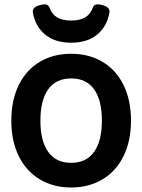

<svg xmlns="http://www.w3.org/2000/svg" viewBox="-20 -832 640 863"><path d="M568.8 -290Q568.8 -198.7 535.4 -130.6Q502 -62.5 440.9 -25.9Q379.9 10.7 299.8 10.7Q219.7 10.7 158.7 -25.9Q97.7 -62.5 64.2 -130.6Q30.8 -198.7 30.8 -290Q30.8 -381.3 64.2 -449.5Q97.7 -517.6 158.7 -554Q219.7 -590.3 299.8 -590.3Q379.9 -590.3 440.9 -554Q502 -517.6 535.4 -449.5Q568.8 -381.3 568.8 -290ZM161.6 -290Q161.6 -198.2 196.8 -149.2Q231.9 -100.1 299.8 -100.1Q367.7 -100.1 402.8 -149.2Q438 -198.2 438 -290Q438 -381.8 402.8 -430.7Q367.7 -479.5 299.8 -479.5Q231.9 -479.5 196.8 -430.7Q161.6 -381.8 161.6 -290ZM472.2 -780.3Q472.2 -775.9 471.7 -773.9Q460 -711.9 416 -676Q372.1 -640.1 299.8 -640.1Q227.5 -640.1 183.6 -676Q139.6 -711.9 127.9 -773.9Q127.4 -775.9 127.4 -780.3Q127.4 -790.5 135.3 -797.6Q143.1 -804.7 159.7 -809.1Q171.4 -812.5 180.7 -812.5Q196.3 -812.5 201.7 -799.3Q212.9 -768.1 236.6 -753.9Q260.3 -739.7 299.8 -739.7Q339.4 -739.7 363 -753.9Q386.7 -768.1 397.9 -799.3Q403.3 -812.5 418.9 -812.5Q428.2 -812.5 439.9 -809.1Q456.5 -804.7 464.4 -797.6Q472.2 -790.5 472.2 -780.3Z"/></svg>

Font: Courier Prime
Style: Bold
Weight: 700
Designer: Alan Dague-Greene, Quote-Unquote Apps
Foundry: Quote-Unquote Apps
Version: Version 3.018